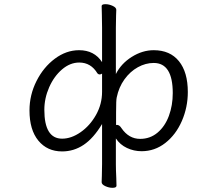

<svg xmlns="http://www.w3.org/2000/svg" viewBox="-20 -726 1040 918"><path d="M277 -2Q206 -2 163.5 -53.5Q121 -105 121 -198Q121 -272 154.5 -338.5Q188 -405 242.5 -445.5Q297 -486 358 -486Q431 -486 468 -429V-594L467 -659Q466 -674 466 -697Q466 -706 484 -706Q501 -706 518.5 -698Q536 -690 536 -679Q536 -664 535 -652L534 -593V-372Q559 -422 610 -454Q661 -486 715 -486Q793 -486 835.5 -433.5Q878 -381 878 -286Q878 -213 849.5 -147.5Q821 -82 770.5 -42.5Q720 -3 657 -3Q620 -3 587 -18.5Q554 -34 534 -64V59Q534 85 536 125L537 162Q537 172 518 172Q501 172 483.5 164Q466 156 466 145Q466 128 467 115L468 58V-133Q427 -65 380 -33.5Q333 -2 277 -2ZM539 -129Q551 -129 561 -113Q596 -62 650 -62Q698 -62 733.5 -92Q769 -122 787.5 -172Q806 -222 806 -281Q806 -425 715 -425Q676 -425 639 -404.5Q602 -384 575 -346.5Q548 -309 538 -260Q535 -249 535 -187V-128ZM456 -370Q451 -370 446 -375Q415 -427 359 -427Q315 -427 276.5 -394Q238 -361 215 -308.5Q192 -256 192 -201Q192 -63 277 -63Q321 -63 365.5 -94Q410 -125 439 -176.5Q468 -228 468 -287V-374Q462 -370 456 -370Z"/></svg>

Font: Fusion Kai T
Style: Regular
Weight: 400
Designer: Fontworks Inc.
Version: Version 24.134;May 13, 2024